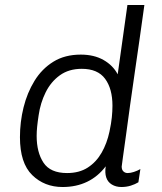

<svg xmlns="http://www.w3.org/2000/svg" viewBox="-20 -740 651 770"><path d="M231 10Q158 10 109 -38Q60 -86 60 -190Q60 -251 74.5 -309.5Q89 -368 118.5 -416Q148 -464 194 -492.5Q240 -521 304 -521Q357 -521 395 -499.5Q433 -478 452 -442L491 -720H559Q558 -712 552.5 -673.5Q547 -635 539 -577.5Q531 -520 521 -453Q511 -386 502 -320Q493 -254 485.5 -199Q478 -144 473 -109.5Q468 -75 468 -72Q468 -59 475 -52.5Q482 -46 492 -46Q503 -46 517 -50.5Q531 -55 543 -62L535 -9Q522 -1 504.5 4.5Q487 10 467 10Q445 10 428.5 0Q412 -10 406 -28.5Q400 -47 404 -73Q373 -32 329.5 -11Q286 10 231 10ZM249 -46Q298 -46 332 -68Q366 -90 387.5 -127.5Q409 -165 419 -212Q426 -245 428.5 -269.5Q431 -294 431 -316Q431 -384 401.5 -424Q372 -464 308 -464Q256 -464 220 -438Q184 -412 163 -369.5Q142 -327 135 -278Q131 -252 129 -232Q127 -212 127 -195Q127 -129 154.5 -87.5Q182 -46 249 -46Z"/></svg>

Font: Chivo Medium ExtraLight
Style: Italic
Weight: 250
Italic angle: -8.05°
Version: Version 2.002